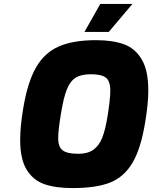

<svg xmlns="http://www.w3.org/2000/svg" viewBox="-20 -954 777 980"><path d="M83 -239Q83 -308 98 -398Q120 -533 163.5 -609Q207 -685 280.5 -717Q354 -749 470 -749Q554 -749 611.5 -728.5Q669 -708 703 -651.5Q737 -595 737 -492Q737 -428 722 -336Q700 -197 656.5 -123.5Q613 -50 541.5 -22Q470 6 350 6Q264 6 206.5 -14Q149 -34 116 -88Q83 -142 83 -239ZM529 -361Q543 -449 543 -490Q543 -540 520.5 -557.5Q498 -575 443 -575Q395 -575 366.5 -557.5Q338 -540 321 -497Q304 -454 291 -373Q277 -289 277 -249Q277 -204 300 -186.5Q323 -169 380 -169Q428 -169 457 -190Q486 -211 502 -251.5Q518 -292 529 -361ZM492 -934H656L535 -791H411Z"/></svg>

Font: Exo Black
Style: Italic
Weight: 900
Italic angle: -9°
Designer: Natanael Gama
Foundry: Natanael Gama
Version: Version 1.500; ttfautohint (v1.6)